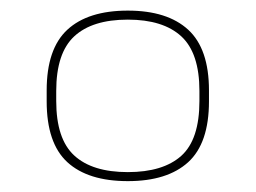

<svg xmlns="http://www.w3.org/2000/svg" viewBox="-20 -494 482 362"><path d="M221 -169.5Q154 -169.5 120 -200.8Q86 -232 86 -303.5V-322.5Q86 -394 120 -425.5Q154 -457 221 -457Q287.5 -457 321.8 -425.5Q356 -394 356 -322.5V-303.5Q356 -231 321.8 -200.2Q287.5 -169.5 221 -169.5ZM221 -152.5Q295.5 -152.5 334.8 -188.2Q374 -224 374 -303V-323.5Q374 -402 334.8 -438Q295.5 -474 221 -474Q146 -474 107 -438Q68 -402 68 -323.5V-303Q68 -224 107 -188.2Q146 -152.5 221 -152.5Z"/></svg>

Font: Anek Devanagari Medium Thin
Style: Regular
Weight: 250
Version: Version 1.003